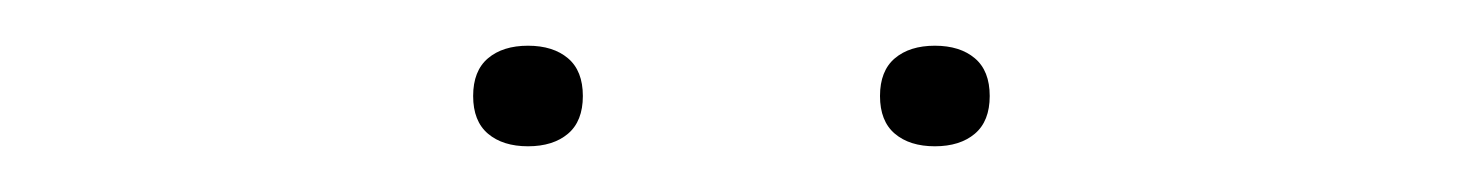

<svg xmlns="http://www.w3.org/2000/svg" viewBox="-20 -667 640 84"><path d="M389 -603Q378 -603 371.5 -608.5Q365 -614 365 -625Q365 -636 371.5 -641.5Q378 -647 389 -647Q400 -647 406.5 -641.5Q413 -636 413 -625Q413 -614 406.5 -608.5Q400 -603 389 -603ZM211 -603Q200 -603 193.5 -608.5Q187 -614 187 -625Q187 -636 193.5 -641.5Q200 -647 211 -647Q222 -647 228.5 -641.5Q235 -636 235 -625Q235 -614 228.5 -608.5Q222 -603 211 -603Z"/></svg>

Font: Gantari Thin
Style: Regular
Weight: 250
Designer: Anugrah Pasau
Foundry: Lafontype
Version: Version 1.000